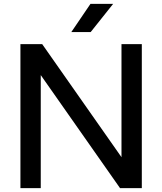

<svg xmlns="http://www.w3.org/2000/svg" viewBox="-20 -967 834 987"><path d="M85 0V-740H197L604.5 -159V-740H709V0H597L189.5 -581V0ZM346.5 -802 445 -947H561.5L446 -802Z"/></svg>

Font: Encode Sans SmExp Md
Style: Regular
Weight: 500
Width: 6
Designer: Multiple Designers
Foundry: Impallari Type
Version: Version 3.002; ttfautohint (v1.8.3) -l 8 -r 50 -G 200 -x 14 